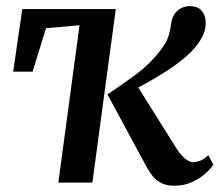

<svg xmlns="http://www.w3.org/2000/svg" viewBox="-20 -582 709 612"><path d="M274.5 0H166L233.5 -501.5L126.5 -492L84 -353.5H22L51 -553H349ZM535.5 10Q512 10 495.5 2Q479 -6 468.2 -18.8Q457.5 -31.5 449.5 -46L322.5 -281Q371 -313.5 414 -345.2Q457 -377 489.5 -419Q510 -444.5 516.5 -465.2Q523 -486 525 -503.5Q527.5 -524.5 536.5 -537.5Q545.5 -550.5 558.5 -556.5Q571.5 -562.5 585 -562.5Q609.5 -562.5 622.2 -548.2Q635 -534 635.5 -512.5Q636.5 -493.5 629.8 -476.2Q623 -459 611.5 -443.5Q594 -418.5 565.5 -395.2Q537 -372 505.2 -352Q473.5 -332 445 -316.2Q416.5 -300.5 397.5 -291L405.5 -327.5L541.5 -110.5Q550 -96.5 559.5 -86.2Q569 -76 578.5 -70.5Q588 -65 596.5 -65Q606 -65 618 -69.5Q630 -74 644 -87.5L660 -57Q652 -44.5 634.5 -28.8Q617 -13 592 -1.5Q567 10 535.5 10Z"/></svg>

Font: Merriweather 24pt Medium
Style: Italic
Weight: 500
Italic angle: -7.8°
Version: Version 2.101